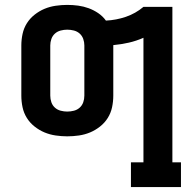

<svg xmlns="http://www.w3.org/2000/svg" viewBox="-20 -548 790 783"><path d="M514 215V114H565V-394Q536 -381 505 -374Q474 -367 442 -364V-158Q442 -134 437 -110.5Q432 -87 419.5 -67Q407 -47 388 -32Q369 -17 347.5 -8Q326 1 302 4.5Q278 8 254 8Q231 8 207 4.5Q183 1 161.5 -8Q140 -17 121 -32Q102 -47 89.5 -67Q77 -87 72 -110.5Q67 -134 67 -158V-363Q67 -386 72 -409.5Q77 -433 89.5 -453Q102 -473 121 -488Q140 -503 161.5 -512Q183 -521 207 -524.5Q231 -528 254 -528Q277 -528 299 -525Q321 -522 341.5 -514.5Q362 -507 380.5 -494.5Q399 -482 412 -464Q454 -466 493.5 -479.5Q533 -493 565 -520H683V114H718V215ZM254 -93Q268 -93 281.5 -96.5Q295 -100 305 -109Q315 -118 319.5 -131Q324 -144 324 -158V-363Q324 -376 319.5 -389Q315 -402 305 -411Q295 -420 281.5 -423.5Q268 -427 254 -427Q241 -427 227.5 -423.5Q214 -420 204 -411Q194 -402 189.5 -389Q185 -376 185 -363V-158Q185 -144 189.5 -131Q194 -118 204 -109Q214 -100 227.5 -96.5Q241 -93 254 -93Z"/></svg>

Font: Iosevka Plex Etoile
Style: Bold
Weight: 700
Designer: Belleve Invis
Foundry: Belleve Invis
Version: Version 25.1.1; ttfautohint (v1.8.4)